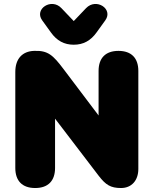

<svg xmlns="http://www.w3.org/2000/svg" viewBox="-20 -936 773 966"><path d="M157 10C222 10 257 -26 257 -91V-339L477 -51C512 -6 536 10 589 10C642 10 676 -28 676 -86V-579C676 -644 641 -680 576 -680C511 -680 476 -644 476 -579V-355L300 -588C247 -658 222 -683 151 -680C94 -678 57 -642 57 -574V-91C57 -26 92 10 157 10ZM351 -711C399 -711 436 -731 466 -773L510 -834C551 -891 464 -948 413 -895L351 -830L289 -895C239 -948 151 -891 192 -834L236 -773C266 -731 303 -711 351 -711Z"/></svg>

Font: SN Pro Black
Style: Regular
Weight: 900
Designer: Tobias Whetton
Foundry: Supernotes
Version: Version 1.001;Glyphs 3.2 (3249)